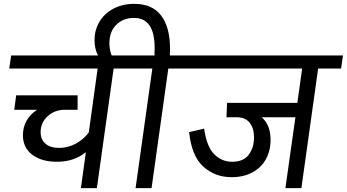

<svg xmlns="http://www.w3.org/2000/svg" viewBox="-20 -977 1801 997"><path d="M689 -621H570L483 0H400L426 -187Q365 -137 276 -137Q196 -137 147.5 -173.5Q99 -210 99 -275Q99 -317 118.5 -351Q138 -385 173 -407H54L64 -482H383V-407H316Q264 -407 227.5 -373.5Q191 -340 191 -291Q191 -252 216.5 -230.5Q242 -209 287 -209Q332 -209 372.5 -230.5Q413 -252 441 -289L487 -621H28L38 -689H699Z M973 -621H854L767 0H684L771 -621H655L665 -689H782Q783 -703 783 -728Q783 -884 676 -884Q620 -884 584 -848.5Q548 -813 548 -751Q548 -713 565 -677L507 -663Q471 -704 471 -769Q471 -822 497 -865Q523 -908 570 -932.5Q617 -957 677 -957Q771 -957 817 -896Q863 -835 863 -723Q863 -700 862 -689H983Z M1751 -621H1632L1545 0H1462L1514 -368H1339Q1385 -328 1385 -251Q1385 -194 1360.5 -150Q1336 -106 1290 -81.5Q1244 -57 1183 -57Q1096 -57 1035.5 -112Q975 -167 962 -291L1040 -309Q1053 -216 1092 -176.5Q1131 -137 1186 -137Q1244 -137 1271.5 -173.5Q1299 -210 1299 -263Q1299 -311 1277 -339Q1255 -367 1213 -368H1156L1159 -443H1524L1549 -621H929L939 -689H1761Z"/></svg>

Font: FiraGO
Style: Italic
Weight: 400
Italic angle: -8°
Designer: bBox Type GmbH
Foundry: bBox Type GmbH
Version: Version 1.001